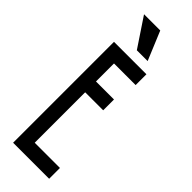

<svg xmlns="http://www.w3.org/2000/svg" viewBox="-289 -899 920 920"><g transform="rotate(45 171.0 -439.5)"><path d="M268.6 -683.6V-610.4H122.1V-488.3H244.1V-415H122.1V-73.2H293V0H48.8V-683.6ZM154.8 -732.4 57.1 -878.9H167L228 -732.4Z"/></g></svg>

Font: Saniretro
Style: Regular
Weight: 400
Designer: Jayvee D. Enaguas (Grand Chaos)
Version: Version 1.0 - 6/10/2013